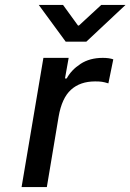

<svg xmlns="http://www.w3.org/2000/svg" viewBox="-20 -763 532 783"><path d="M157 -527H260L245 -443H252Q271 -478 308.5 -502.5Q346 -527 399 -527Q425 -527 442 -521L422 -423Q406 -428 395.5 -429.5Q385 -431 368 -431Q307 -431 269.5 -397Q232 -363 219 -287L171 0H68ZM237 -743 298 -659H302L393 -743H492L332 -593H248L138 -743Z"/></svg>

Font: Be Vietnam Medium
Style: Italic
Weight: 500
Italic angle: -9.444°
Designer: Gabriel Lam
Foundry: TypeRant
Version: Version 3.000